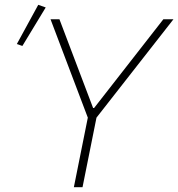

<svg xmlns="http://www.w3.org/2000/svg" viewBox="-20 -778 741 798"><path d="M323 0H287L345 -289L190 -698H227L367 -329H371L659 -698H701L381 -289ZM170 -747 73 -587 50 -595 139 -758Z"/></svg>

Font: IBM Plex Sans ExtraLight
Style: Italic
Weight: 250
Italic angle: -11.31°
Designer: Mike Abbink, Paul van der Laan, Pieter van Rosmalen
Foundry: Bold Monday
Version: Version 3.201